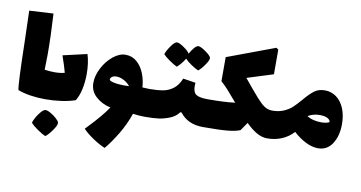

<svg xmlns="http://www.w3.org/2000/svg" viewBox="-80 -809 2381 1266"><g transform="rotate(10 1110.5 -175.5)"><path d="M476 -211Q476 -157 465.5 -109Q455 -61 435 -29Q395 -15 343 -7.5Q291 0 236 0Q183 0 134.5 -7.5Q86 -15 51 -29Q42 -65 36 -354L30 -557L191 -566Q200 -417 200 -293Q200 -255 198 -191Q233 -186 264 -186Q304 -186 332 -194Q323 -231 297 -305L458 -342Q476 -285 476 -211ZM176 167Q179 154 191.5 131.5Q204 109 220 90.5Q236 72 248 70Q259 68 281.5 80Q304 92 323.5 109.5Q343 127 345 137Q349 152 322.5 189.5Q296 227 278 239Q257 231 223 207.5Q189 184 176 167Z M927 -93Q927 -45 921 -22.5Q915 0 900 0Q863 0 822 -6Q797 67 757 133.5Q717 200 677 248Q645 236 597.5 204.5Q550 173 526 146Q529 142 533.5 138Q538 134 542 129Q626 42 668 -21Q609 -34 569 -70.5Q529 -107 529 -162Q529 -211 556 -262.5Q583 -314 624.5 -347.5Q666 -381 707 -381Q751 -381 783 -353Q815 -325 832.5 -281Q850 -237 853 -188Q885 -186 900 -186Q916 -186 921.5 -163Q927 -140 927 -93ZM683 -183Q707 -180 733 -180Q755 -180 765 -181Q748 -202 722.5 -215.5Q697 -229 673 -229Q655 -229 643.5 -221.5Q632 -214 632 -200Q638 -189 683 -183Z M1318 -93Q1318 -45 1312 -22.5Q1306 0 1291 0Q1189 0 1136 -70H1127Q1106 -40 1068 -25Q1031 -10 995 -5Q959 0 900 0Q885 0 879 -22.5Q873 -45 873 -93Q873 -140 878.5 -163Q884 -186 900 -186Q955 -186 992 -193Q1029 -200 1059 -223Q1089 -246 1108 -292L1192 -279Q1191 -271 1191 -257Q1191 -215 1213 -200.5Q1235 -186 1291 -186Q1307 -186 1312.5 -163Q1318 -140 1318 -93ZM1195 -362Q1176 -370 1147 -389.5Q1118 -409 1104 -425Q1094 -407 1078 -388Q1062 -369 1052 -362Q1032 -371 1001 -392.5Q970 -414 957 -429Q963 -450 987 -485Q1011 -520 1027 -520Q1043 -520 1075 -497.5Q1107 -475 1114 -460Q1128 -485 1143 -502.5Q1158 -520 1170 -520Q1186 -520 1220.5 -495.5Q1255 -471 1258 -457Q1260 -442 1236 -408Q1212 -374 1195 -362Z M1747 -93Q1747 -45 1741 -22.5Q1735 0 1720 0Q1685 0 1649.5 -20.5Q1614 -41 1577 -78L1539 -23Q1507 -10 1453.5 -5Q1400 0 1291 0Q1276 0 1270 -22.5Q1264 -45 1264 -93Q1264 -140 1269.5 -163Q1275 -186 1291 -186Q1405 -186 1473 -195Q1432 -243 1408.5 -269.5Q1385 -296 1359 -319V-480L1678 -599L1692 -589V-424L1517 -369L1565 -311Q1619 -245 1651.5 -215.5Q1684 -186 1720 -186Q1736 -186 1741.5 -163Q1747 -140 1747 -93Z M2191 -178Q2191 -99 2157 -46.5Q2123 6 2062 6Q2022 6 1978.5 -16Q1935 -38 1896 -74Q1863 -38 1818.5 -19Q1774 0 1720 0Q1705 0 1699 -22.5Q1693 -45 1693 -93Q1693 -140 1698.5 -163Q1704 -186 1720 -186Q1765 -186 1798.5 -200.5Q1832 -215 1854.5 -236Q1877 -257 1907 -292Q1943 -335 1971.5 -356.5Q2000 -378 2042 -378Q2086 -378 2120 -352.5Q2154 -327 2172.5 -281.5Q2191 -236 2191 -178ZM2108 -178Q2107 -192 2088.5 -202Q2070 -212 2038 -212Q1993 -212 1958 -191Q1976 -178 2002 -172Q2028 -166 2054 -166Q2072 -166 2088 -169.5Q2104 -173 2108 -178Z"/></g></svg>

Font: Lalezar
Style: Regular
Weight: 400
Designer: Borna Izadpanah
Foundry: Borna Izadpanah
Version: Version 1.004